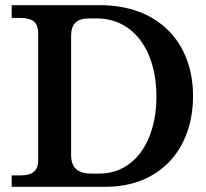

<svg xmlns="http://www.w3.org/2000/svg" viewBox="-20 -720 793 740"><path d="M325 -649H353C496 -649 583 -523 583 -348C583 -175 498 -51 363 -51H332C278 -51 254 -74 254 -124V-581C254 -628 275 -649 325 -649ZM25 0H386C598 0 724 -146 724 -350C724 -555 592 -700 365 -700H25V-651H58C106 -651 127 -633 127 -593V-102C127 -62 106 -44 58 -44H25Z"/></svg>

Font: LT Superior Serif Semibold
Style: Regular
Weight: 600
Designer: Daniel Lyons
Foundry: LyonsType
Version: Version 2.120;FEAKit 1.0